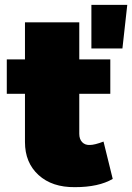

<svg xmlns="http://www.w3.org/2000/svg" viewBox="-20 -762 545 792"><path d="M357 -742H505L485 -562H357ZM351 -164Q370 -164 407 -178L445 -24Q387 10 289 10Q195 11 139 -40Q83 -91 83 -176V-375H8V-517H83V-670H307V-517H435V-375H307V-210Q307 -188 319 -175.5Q331 -163 351 -164Z"/></svg>

Font: MontserratBlack
Style: Regular
Weight: 900
Designer: Julieta Ulanovsky
Foundry: Julieta Ulanovsky
Version: Version 4.000